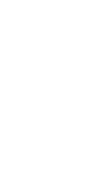

<svg xmlns="http://www.w3.org/2000/svg" viewBox="-20 -670 340 640"><path d="M100 -650Q100 -650 100 -650Q100 -650 100 -650Q100 -650 100 -650Q100 -650 100 -650Q100 -650 100 -650Q100 -650 100 -650Q100 -650 100 -650Q100 -650 100 -650Q100 -650 100 -650Q100 -650 100 -650Q100 -650 100 -650Q100 -650 100 -650ZM100 -150Q100 -150 100 -150Q100 -150 100 -150Q100 -150 100 -150Q100 -150 100 -150Q100 -150 100 -150Q100 -150 100 -150Q100 -150 100 -150Q100 -150 100 -150Q100 -150 100 -150Q100 -150 100 -150Q100 -150 100 -150Q100 -150 100 -150ZM100 -250Q100 -250 100 -250Q100 -250 100 -250Q100 -250 100 -250Q100 -250 100 -250Q100 -250 100 -250Q100 -250 100 -250Q100 -250 100 -250Q100 -250 100 -250Q100 -250 100 -250Q100 -250 100 -250Q100 -250 100 -250Q100 -250 100 -250ZM100 -350Q100 -350 100 -350Q100 -350 100 -350Q100 -350 100 -350Q100 -350 100 -350Q100 -350 100 -350Q100 -350 100 -350Q100 -350 100 -350Q100 -350 100 -350Q100 -350 100 -350Q100 -350 100 -350Q100 -350 100 -350Q100 -350 100 -350ZM200 -50Q200 -50 200 -50Q200 -50 200 -50Q200 -50 200 -50Q200 -50 200 -50Q200 -50 200 -50Q200 -50 200 -50Q200 -50 200 -50Q200 -50 200 -50Q200 -50 200 -50Q200 -50 200 -50Q200 -50 200 -50Q200 -50 200 -50ZM200 -450Q200 -450 200 -450Q200 -450 200 -450Q200 -450 200 -450Q200 -450 200 -450Q200 -450 200 -450Q200 -450 200 -450Q200 -450 200 -450Q200 -450 200 -450Q200 -450 200 -450Q200 -450 200 -450Q200 -450 200 -450Q200 -450 200 -450ZM100 -50Q100 -50 100 -50Q100 -50 100 -50Q100 -50 100 -50Q100 -50 100 -50Q100 -50 100 -50Q100 -50 100 -50Q100 -50 100 -50Q100 -50 100 -50Q100 -50 100 -50Q100 -50 100 -50Q100 -50 100 -50Q100 -50 100 -50ZM100 -450Q100 -450 100 -450Q100 -450 100 -450Q100 -450 100 -450Q100 -450 100 -450Q100 -450 100 -450Q100 -450 100 -450Q100 -450 100 -450Q100 -450 100 -450Q100 -450 100 -450Q100 -450 100 -450Q100 -450 100 -450Q100 -450 100 -450ZM200 -250Q200 -250 200 -250Q200 -250 200 -250Q200 -250 200 -250Q200 -250 200 -250Q200 -250 200 -250Q200 -250 200 -250Q200 -250 200 -250Q200 -250 200 -250Q200 -250 200 -250Q200 -250 200 -250Q200 -250 200 -250Q200 -250 200 -250Z"/></svg>

Font: TINY 5x3
Style: Regular
Weight: 400
Designer: Jack Halten Fahnestock
Foundry: Velvetyne Type Foundry
Version: Version 1.002